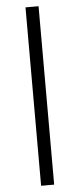

<svg xmlns="http://www.w3.org/2000/svg" viewBox="-60 -790 395 952"><g transform="rotate(-5 137.5 -314.0)"><path d="M105 130V-758H170V130Z"/></g></svg>

Font: Outfit Thin Light
Style: Regular
Weight: 300
Version: Version 1.100;gftools[0.9.27]